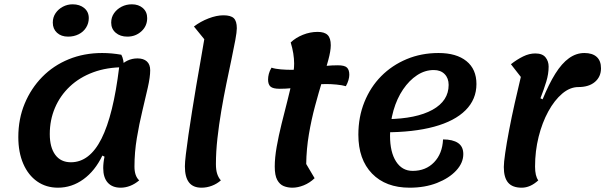

<svg xmlns="http://www.w3.org/2000/svg" viewBox="-20 -846 2809 891"><path d="M249 25Q194 25 152.5 -4Q111 -33 88 -86Q65 -139 65 -210Q65 -294 94.5 -365Q124 -436 176 -489Q228 -542 299 -571Q370 -600 454 -600Q498 -600 543 -592Q549 -581 552 -566Q555 -551 555 -534Q476 -534 412.5 -510.5Q349 -487 304 -444.5Q259 -402 235 -345.5Q211 -289 211 -224Q211 -162 236.5 -127.5Q262 -93 309 -93Q396 -93 451 -202.5Q506 -312 533 -534Q549 -554 571 -564.5Q593 -575 618 -575Q646 -575 661.5 -561Q677 -547 677 -520Q677 -489 666 -440Q655 -391 640.5 -331Q626 -271 615 -205Q604 -139 604 -73Q604 -29 626 -9Q606 8 584 16.5Q562 25 540 25Q501 25 480 1.5Q459 -22 459 -66Q459 -78 460.5 -91.5Q462 -105 465 -119L455 -124Q421 -53 367 -14Q313 25 249 25ZM571 -676Q538 -676 517 -694Q496 -712 496 -741Q496 -766 509.5 -785Q523 -804 544.5 -815Q566 -826 592 -826Q623 -826 643 -808.5Q663 -791 663 -762Q663 -725 636 -700.5Q609 -676 571 -676ZM296 -676Q264 -676 244.5 -694Q225 -712 225 -741Q225 -766 238 -785Q251 -804 272 -815Q293 -826 317 -826Q350 -826 371 -808.5Q392 -791 392 -762Q392 -738 379.5 -718Q367 -698 345 -687Q323 -676 296 -676Z M915 25Q876 25 857 0.5Q838 -24 838 -74Q838 -92 842.5 -130Q847 -168 854.5 -220Q862 -272 871.5 -331Q881 -390 891 -450Q901 -510 911 -565Q921 -620 928 -664L880 -723Q910 -746 947.5 -760.5Q985 -775 1017 -775Q1051 -775 1065 -761.5Q1079 -748 1079 -715Q1079 -698 1072 -660Q1065 -622 1054 -570Q1043 -518 1030.5 -457.5Q1018 -397 1007 -332Q996 -267 989 -204Q982 -141 982 -85Q982 -57 988 -39Q994 -21 1005 -9Q987 7 963.5 16Q940 25 915 25Z M1337 25Q1315 25 1296.5 17.5Q1278 10 1266.5 -11Q1255 -32 1255 -73Q1255 -114 1264 -165Q1273 -216 1286.5 -270.5Q1300 -325 1313.5 -377.5Q1327 -430 1336 -475Q1345 -520 1345 -551Q1345 -573 1341 -598Q1337 -623 1329 -649Q1352 -671 1385.5 -684.5Q1419 -698 1454 -698Q1486 -698 1500.5 -683.5Q1515 -669 1515 -636Q1515 -610 1503.5 -567.5Q1492 -525 1475.5 -471Q1459 -417 1442 -354Q1425 -291 1413.5 -223Q1402 -155 1401 -85L1440 -19Q1417 3 1389.5 14Q1362 25 1337 25ZM1278 -434Q1247 -434 1235.5 -444Q1224 -454 1224 -477Q1224 -489 1227.5 -503Q1231 -517 1240 -532Q1258 -526 1284 -524Q1310 -522 1332 -522Q1386 -522 1440 -532.5Q1494 -543 1548 -543Q1579 -543 1590 -532.5Q1601 -522 1601 -499Q1601 -488 1597 -474Q1593 -460 1585 -446Q1568 -451 1542 -453.5Q1516 -456 1495 -456Q1442 -456 1387 -445Q1332 -434 1278 -434Z M1881 25Q1770 25 1706.5 -40.5Q1643 -106 1643 -221Q1643 -303 1671 -372.5Q1699 -442 1749 -492.5Q1799 -543 1867 -571.5Q1935 -600 2015 -600Q2098 -600 2144.5 -562.5Q2191 -525 2191 -456Q2191 -385 2140.5 -334.5Q2090 -284 1994.5 -258Q1899 -232 1764 -232L1776 -293Q1912 -295 1987 -336.5Q2062 -378 2062 -452Q2062 -483 2043.5 -502Q2025 -521 1993 -521Q1952 -521 1915.5 -497Q1879 -473 1850.5 -431Q1822 -389 1806 -333.5Q1790 -278 1790 -216Q1790 -140 1818 -96.5Q1846 -53 1895 -53Q1956 -53 1994.5 -93Q2033 -133 2036 -199Q2081 -199 2105.5 -182.5Q2130 -166 2130 -131Q2130 -90 2097 -54.5Q2064 -19 2008 3Q1952 25 1881 25Z M2401 25Q2358 25 2338 1.5Q2318 -22 2318 -71Q2318 -91 2324.5 -136Q2331 -181 2342.5 -241.5Q2354 -302 2368.5 -366.5Q2383 -431 2397 -489L2351 -548Q2379 -570 2407.5 -584Q2436 -598 2464 -598Q2497 -598 2511.5 -580Q2526 -562 2526 -537Q2526 -503 2515 -467Q2504 -431 2488 -390L2498 -385Q2527 -456 2557 -504Q2587 -552 2620.5 -576Q2654 -600 2692 -600Q2729 -600 2749 -582Q2769 -564 2769 -529Q2769 -490 2741 -466Q2713 -442 2664 -442Q2625 -442 2589 -411.5Q2553 -381 2524.5 -329Q2496 -277 2479.5 -211Q2463 -145 2463 -73Q2463 -29 2478 -9Q2441 25 2401 25Z"/></svg>

Font: Lemonada Medium
Style: Regular
Weight: 500
Designer: Mohamed Gaber (Arabic), Eduardo Tunni (Latin)
Foundry: Kief Type Foundry
Version: Version 4.004; ttfautohint (v1.8.2)